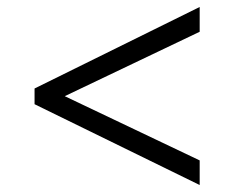

<svg xmlns="http://www.w3.org/2000/svg" viewBox="-20 -557 703 550"><path d="M552 -27 79 -258.5V-303.5L552 -537V-466L165.5 -281.5L552 -97.5Z"/></svg>

Font: Merriweather 96pt ExtraBold
Style: Regular
Weight: 800
Version: Version 2.100